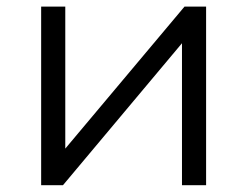

<svg xmlns="http://www.w3.org/2000/svg" viewBox="-20 -545 728 565"><path d="M101.1 0V-525.5H172.1V-107.7L522.9 -525.5H586.5V0H515.5V-417.8L165.3 0Z"/></svg>

Font: Montserrat Thin
Style: Regular
Weight: 100
Designer: Julieta Ulanovsky
Foundry: Julieta Ulanovsky
Version: Version 9.000